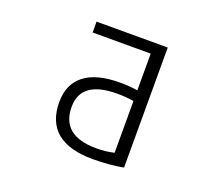

<svg xmlns="http://www.w3.org/2000/svg" viewBox="-122 -904 1244 1089"><g transform="rotate(20 500.0 -360.0)"><path d="M636.7 -443.4V-665H286.1V-730.5H715.8V-5.9Q632.8 9.8 533.2 9.8Q243.2 9.8 243.2 -230.5Q243.2 -337.9 315.4 -394.5Q387.7 -451.2 530.3 -451.2Q586.9 -451.2 636.7 -443.4ZM636.7 -378.9Q590.8 -386.7 536.1 -386.7Q318.4 -386.7 318.4 -228.5Q318.4 -54.7 530.3 -54.7Q585.9 -54.7 636.7 -66.4Z"/></g></svg>

Font: GenEi Gothic M SemiLight
Style: Regular
Weight: 350
Designer: o_tamon (Modified); [Source Han Sans]
Ryoko NISHIZUKA  (kana & ideographs); Paul D. Hunt (Latin, Greek & Cyrillic); Wenl
Version: Version 1.1a;Original Version 1.004